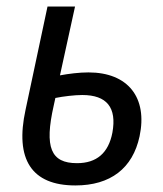

<svg xmlns="http://www.w3.org/2000/svg" viewBox="-20 -556 499 586"><path d="M210 10C317 10 385 -42 406 -140C431 -258 371 -335 250 -335C222 -335 190 -331 163 -326L209 -536H125L58 -221C25 -70 76 10 210 10ZM144 -234 149 -257C174 -262 208 -266 231 -266C306 -266 337 -228 323 -151C311 -89 275 -58 215 -58C135 -58 115 -106 144 -234Z"/></svg>

Font: Noto Sans SemiCondensed
Style: Italic
Weight: 400
Width: 4
Italic angle: -12°
Designer: Monotype Design Team
Foundry: Monotype Imaging Inc.
Version: Version 2.013